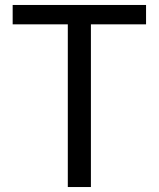

<svg xmlns="http://www.w3.org/2000/svg" viewBox="-20 -753 639 773"><path d="M253 0H346V-655H568V-733H31V-655H253Z"/></svg>

Font: Noto Sans JP Regular
Style: Regular
Weight: 400
Designer: Ryoko NISHIZUKA (kana & ideographs); Paul D. Hunt (Latin, Greek & Cyrillic); Wenlong ZHANG (bopomofo); Sandoll Communica
Foundry: Adobe Systems Incorporated
Version: Version 1.004;PS 1.004;hotconv 1.0.82;makeotf.lib2.5.63406